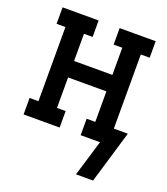

<svg xmlns="http://www.w3.org/2000/svg" viewBox="-129 -610 760 876"><g transform="rotate(20 250.5 -172.5)"><path d="M342 175 395 0H301V-80H343V-228H157V-80H199V0H24V-80H67V-440H24V-520H199V-440H157V-308H343V-440H301V-520H476V-440H433V-80H501L425 175Z"/></g></svg>

Font: Iosevka Curly Slab Medium
Style: Regular
Weight: 500
Monospace: yes
Designer: Belleve Invis
Foundry: Belleve Invis
Version: Version 22.1.2; ttfautohint (v1.8.4)